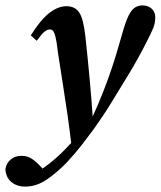

<svg xmlns="http://www.w3.org/2000/svg" viewBox="-80 -478 595 711"><path d="M-60 147Q-55 124 -39 111.5Q-23 99 -1 99Q22 99 39.5 111Q57 123 79 148L102 172L38 171Q107 132 164 72Q189 46 213 18.5Q237 -9 259 -37Q284 -92 302.5 -139Q321 -186 336 -231.5Q351 -277 365 -327Q379 -379 390.5 -407.5Q402 -436 415.5 -447Q429 -458 448 -458Q468 -458 481.5 -446Q495 -434 495 -414Q495 -392 487 -373Q479 -354 464 -325Q450 -297 432.5 -265Q415 -233 391 -194Q365 -152 336 -104Q307 -56 268 -1Q248 26 224.5 56.5Q201 87 168 123Q129 163 91.5 188Q54 213 13 213Q-18 213 -38.5 195.5Q-59 178 -60 147ZM264 -36 185 63Q178 3 170 -52.5Q162 -108 153 -165Q144 -222 134 -287Q130 -324 125.5 -341.5Q121 -359 116 -364Q111 -369 104 -369Q95 -369 84.5 -360.5Q74 -352 56 -327L34 -347Q69 -403 101.5 -429Q134 -455 166 -455Q198 -455 213.5 -431.5Q229 -408 236 -345Q245 -262 252 -185.5Q259 -109 264 -36Z"/></svg>

Font: Lisu Bosa Black
Style: Italic
Weight: 900
Italic angle: -19°
Designer: David Morse, Annie Olsen, Victor Gaultney, Frank Grießhammer (Latin)
Foundry: SIL International
Version: Version 2.000